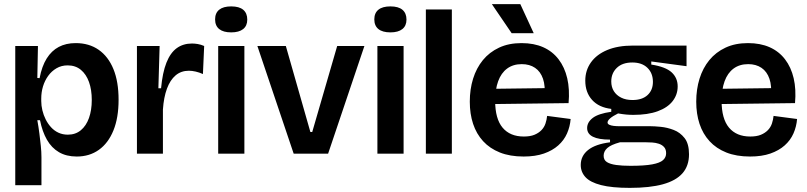

<svg xmlns="http://www.w3.org/2000/svg" viewBox="-20 -745 3913 931"><path d="M54 153V-289V-522H164L161 -367L172 -366Q183 -424 206.5 -461.5Q230 -499 265 -517.5Q300 -536 347 -536Q412 -536 458.5 -503.5Q505 -471 530 -410Q555 -349 555 -261Q555 -174 530 -112.5Q505 -51 459.5 -18.5Q414 14 352 14Q302 14 266 -7Q230 -28 207.5 -67.5Q185 -107 174 -162H161Q167 -129 171 -97.5Q175 -66 178 -37Q181 -8 181 18V153ZM309 -92Q346 -92 372 -113.5Q398 -135 411.5 -173Q425 -211 425 -260Q425 -310 411.5 -347.5Q398 -385 372 -406.5Q346 -428 308 -428Q278 -428 254 -414Q230 -400 213.5 -377Q197 -354 188.5 -326Q180 -298 180 -267V-255Q180 -233 185.5 -210Q191 -187 201.5 -166Q212 -145 227.5 -128Q243 -111 263.5 -101.5Q284 -92 309 -92Z M644 0V-264V-522H754L748 -317H761Q768 -393 787 -441Q806 -489 837 -511.5Q868 -534 911 -534Q924 -534 939 -531.5Q954 -529 970 -522L964 -386Q946 -394 928.5 -398Q911 -402 896 -402Q858 -402 831.5 -379.5Q805 -357 789.5 -315Q774 -273 770 -214V0Z M1038 0V-522H1165V0ZM1101 -588Q1063 -588 1043 -604Q1023 -620 1023 -651Q1023 -682 1043 -698Q1063 -714 1101 -714Q1140 -714 1159.5 -697.5Q1179 -681 1179 -650Q1179 -620 1159 -604Q1139 -588 1101 -588Z M1404 0 1228 -522H1366L1485 -105H1494L1615 -522H1747L1571 0Z M1810 0V-522H1937V0ZM1873 -588Q1835 -588 1815 -604Q1795 -620 1795 -651Q1795 -682 1815 -698Q1835 -714 1873 -714Q1912 -714 1931.5 -697.5Q1951 -681 1951 -650Q1951 -620 1931 -604Q1911 -588 1873 -588Z M2045 0V-699H2171V0Z M2519 14Q2453 14 2404 -5.5Q2355 -25 2322.5 -60.5Q2290 -96 2274 -144.5Q2258 -193 2258 -252Q2258 -312 2274 -363.5Q2290 -415 2321.5 -453.5Q2353 -492 2400 -514Q2447 -536 2509 -536Q2569 -536 2614 -516Q2659 -496 2688.5 -457.5Q2718 -419 2730.5 -365.5Q2743 -312 2737 -245L2338 -240V-314L2651 -318L2620 -276Q2625 -328 2613 -363Q2601 -398 2574.5 -416Q2548 -434 2510 -434Q2468 -434 2439 -412.5Q2410 -391 2395.5 -351Q2381 -311 2381 -256Q2381 -169 2417 -126Q2453 -83 2520 -83Q2551 -83 2571.5 -91.5Q2592 -100 2605.5 -114Q2619 -128 2625 -146Q2631 -164 2633 -183L2747 -168Q2744 -131 2729.5 -98Q2715 -65 2687 -40Q2659 -15 2617.5 -0.5Q2576 14 2519 14ZM2461 -584 2365 -725H2503L2568 -584Z M3034 166Q2947 166 2894.5 152.5Q2842 139 2819 114Q2796 89 2796 55Q2796 11 2831.5 -17.5Q2867 -46 2938 -55V-68Q2883 -68 2855 -82Q2827 -96 2827 -124Q2827 -152 2854 -173Q2881 -194 2944 -203V-217Q2884 -224 2851 -260.5Q2818 -297 2818 -354Q2818 -404 2845.5 -442.5Q2873 -481 2924.5 -502.5Q2976 -524 3049 -524H3309V-424L3138 -447V-432Q3208 -421 3237 -394Q3266 -367 3266 -326Q3266 -286 3241.5 -254.5Q3217 -223 3169 -205.5Q3121 -188 3051 -188Q3034 -188 3017 -189.5Q3000 -191 2977 -195Q2951 -182 2938.5 -171Q2926 -160 2926 -151Q2926 -144 2934.5 -140Q2943 -136 2956 -134.5Q2969 -133 2984 -133H3134Q3153 -133 3184 -130Q3215 -127 3246.5 -115Q3278 -103 3299.5 -75.5Q3321 -48 3321 3Q3321 59 3289.5 95Q3258 131 3194.5 148.5Q3131 166 3034 166ZM3037 59Q3105 59 3142.5 52Q3180 45 3195 31.5Q3210 18 3210 -2Q3210 -21 3200 -32Q3190 -43 3174.5 -48Q3159 -53 3143 -54Q3127 -55 3114 -55H2986Q2942 -43 2924.5 -27Q2907 -11 2907 10Q2907 31 2923 41Q2939 51 2968 55Q2997 59 3037 59ZM3047 -260Q3094 -260 3120 -284Q3146 -308 3146 -348Q3146 -390 3119.5 -416Q3093 -442 3046 -442Q2998 -442 2971 -416Q2944 -390 2944 -350Q2944 -323 2956.5 -303Q2969 -283 2992 -271.5Q3015 -260 3047 -260Z M3617 14Q3551 14 3502 -5.5Q3453 -25 3420.5 -60.5Q3388 -96 3372 -144.5Q3356 -193 3356 -252Q3356 -312 3372 -363.5Q3388 -415 3419.5 -453.5Q3451 -492 3498 -514Q3545 -536 3607 -536Q3667 -536 3712 -516Q3757 -496 3786.5 -457.5Q3816 -419 3828.5 -365.5Q3841 -312 3835 -245L3436 -240V-314L3749 -318L3718 -276Q3723 -328 3711 -363Q3699 -398 3672.5 -416Q3646 -434 3608 -434Q3566 -434 3537 -412.5Q3508 -391 3493.5 -351Q3479 -311 3479 -256Q3479 -169 3515 -126Q3551 -83 3618 -83Q3649 -83 3669.5 -91.5Q3690 -100 3703.5 -114Q3717 -128 3723 -146Q3729 -164 3731 -183L3845 -168Q3842 -131 3827.5 -98Q3813 -65 3785 -40Q3757 -15 3715.5 -0.5Q3674 14 3617 14Z"/></svg>

Font: Bricolage Grotesque 60pt SemiBold
Style: Regular
Weight: 600
Version: Version 1.001;gftools[0.9.33.dev8+g029e19f]